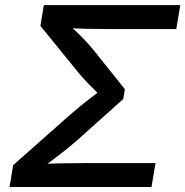

<svg xmlns="http://www.w3.org/2000/svg" viewBox="-20 -748 741 768"><path d="M18.1 0 32.7 -87.4 263.7 -292Q283.7 -309.1 303.5 -325.2Q323.2 -341.3 342 -355.7Q360.8 -370.1 377.2 -382.3Q393.6 -394.5 405.3 -403.3L397 -350.6Q386.2 -360.8 368.4 -378.2Q350.6 -395.5 330.1 -416.7Q309.6 -438 292 -459.5L141.6 -644.5L155.3 -727.5H701.2L685.1 -631.8H408.7Q363.3 -631.8 324.2 -632.8Q285.2 -633.8 252 -635.7L246.6 -657.2Q258.8 -646 277.1 -629.2Q295.4 -612.3 317.1 -589.8Q338.9 -567.4 360.8 -539.6L479.5 -391.1L473.1 -352.1L304.2 -200.7Q272 -171.9 241 -147.2Q210 -122.6 183.3 -102.8Q156.7 -83 135.7 -67.9L147.9 -91.8Q185.1 -93.8 227.1 -94.7Q269 -95.7 320.3 -95.7H602.1L585.9 0Z"/></svg>

Font: Inter Medium
Style: Italic
Weight: 500
Italic angle: -9.3988°
Designer: Rasmus Andersson
Foundry: rsms
Version: Version 4.001;git-66647c0bb